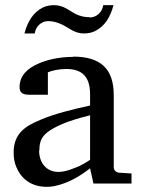

<svg xmlns="http://www.w3.org/2000/svg" viewBox="-20 -714 548 746"><path d="M133 -130C133 -164 142 -182 164 -200C178 -211 198 -222 224 -233C250 -244 285 -255 330 -266V-93C317 -84 303 -76 289 -69C267 -60 236 -46 207 -46C160 -46 132 -82 132 -129ZM264 -493C211 -493 160 -482 123 -464C89 -448 56 -422 56 -375C56 -352 71 -346 93 -346H166V-433C182 -440 210 -446 237 -446C302 -446 330 -413 330 -347V-304C257 -288 192 -272 136 -248C81 -225 33 -197 33 -122C33 -101 36 -82 43 -66C61 -21 100 12 162 12C172 12 182 11 192 9C248 -3 291 -30 330 -60L343 -1H491V-40L443 -43C432 -44 422 -52 422 -64V-344C422 -448 370 -494 264 -494ZM329 -647C307 -647 290 -652 275 -659C249 -672 228 -694 190 -694C174 -694 160 -691 147 -685C108 -666 87 -629 75 -584H115C118 -609 139 -632 167 -632C188 -632 205 -626 220 -619C247 -607 268 -584 306 -584C322 -584 336 -587 349 -593C388 -612 409 -649 421 -694H381C378 -668 356 -646 328 -646Z"/></svg>

Font: Veleka
Style: Regular
Weight: 400
Designer: Stefan Peev, Context Ltd, 2016; SIL International, 1997-2014.
Foundry: Stefan Peev, Context Ltd, 2016
Version: Version 1.000